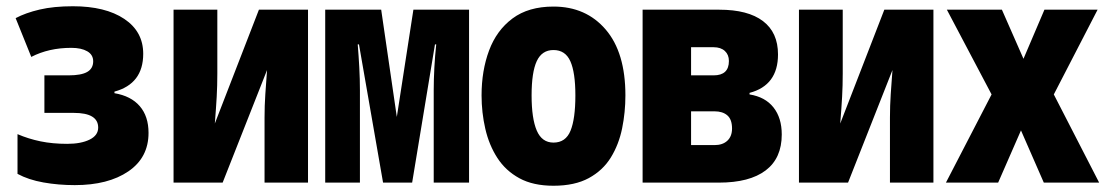

<svg xmlns="http://www.w3.org/2000/svg" viewBox="-20 -584 3540 614"><path d="M219 8Q167 8 119 -0.5Q71 -9 36 -28V-155Q71 -140 109.5 -132Q148 -124 195 -124Q239 -124 266.5 -137.5Q294 -151 294 -176Q294 -223 216 -223H122V-343H199Q240 -343 259 -354Q278 -365 278 -388Q278 -409 259 -420Q240 -431 208 -431Q136 -431 80 -402L30 -526Q62 -543 107 -553.5Q152 -564 213 -564Q317 -564 377.5 -523.5Q438 -483 438 -412Q438 -316 346 -291V-286Q399 -277 427 -244.5Q455 -212 455 -159Q455 -80 390.5 -36Q326 8 219 8Z M535 0V-553H675V-349Q675 -310 673 -274.5Q671 -239 667 -189L808 -553H965V0H826V-208Q826 -246 828.5 -283Q831 -320 834 -360L692 0Z M1020 0V-553H1199L1249 -210L1302 -553H1480V0H1367V-296Q1367 -329 1369 -367Q1371 -405 1375 -442H1371L1298 0H1205L1128 -442H1124Q1127 -405 1129 -368Q1131 -331 1131 -295V0Z M1750 10Q1685 10 1641 -14Q1597 -38 1570.5 -79Q1544 -120 1532 -172Q1520 -224 1520 -279Q1520 -358 1544 -422.5Q1568 -487 1619 -525Q1670 -563 1750 -563Q1854 -563 1917 -489.5Q1980 -416 1980 -279Q1980 -225 1969.5 -173.5Q1959 -122 1933.5 -80.5Q1908 -39 1863 -14.5Q1818 10 1750 10ZM1750 -128Q1789 -128 1804.5 -166Q1820 -204 1820 -279Q1820 -352 1804 -388Q1788 -424 1750 -424Q1713 -424 1696.5 -388.5Q1680 -353 1680 -279Q1680 -205 1696.5 -166.5Q1713 -128 1750 -128Z M2035 0V-553H2280Q2372 -553 2420 -516.5Q2468 -480 2468 -410Q2468 -311 2377 -287V-282Q2427 -274 2453.5 -240.5Q2480 -207 2480 -154Q2480 -78 2428.5 -39Q2377 0 2279 0ZM2190 -343H2262Q2311 -343 2311 -389Q2311 -409 2298 -421Q2285 -433 2262 -433H2190ZM2190 -120H2265Q2291 -120 2306 -134Q2321 -148 2321 -173Q2321 -202 2306 -215Q2291 -228 2265 -228H2190Z M2535 0V-553H2675V-349Q2675 -310 2673 -274.5Q2671 -239 2667 -189L2808 -553H2965V0H2826V-208Q2826 -246 2828.5 -283Q2831 -320 2834 -360L2692 0Z M3005 0 3151 -282 3008 -553H3184L3253 -396L3320 -553H3490L3350 -282L3495 0H3318L3245 -167L3172 0Z"/></svg>

Font: Noto Sans Mono ExtraCondensed Black
Style: Regular
Weight: 900
Width: 2
Designer: Monotype Design Team
Foundry: Monotype Imaging Inc.
Version: Version 2.014